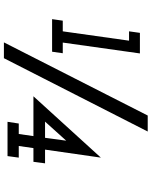

<svg xmlns="http://www.w3.org/2000/svg" viewBox="86 -862 795 1008"><g transform="rotate(90 484.0 -358.5)"><path d="M203 19H286Q383 -171 478.5 -358.5Q574 -546 671 -736H587Q490 -546 395 -358.5Q300 -171 203 19ZM629 -59 620 0H800L808 -59H747L758 -136H830L838 -197H766L808 -490L486 -136H695L684 -59ZM719 -308 704 -197H619ZM89 -290 81 -234H252L260 -290H204L261 -695H153L145 -638H194L145 -290Z"/></g></svg>

Font: Josefin Slab Thin
Style: Italic
Weight: 100
Italic angle: -12°
Designer: Santiago Orozco
Foundry: Typemade
Version: Version 2.000